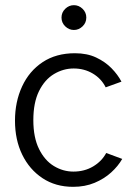

<svg xmlns="http://www.w3.org/2000/svg" viewBox="-20 -711 516 743"><path d="M263 12Q195 12 144.5 -21.5Q94 -55 66 -112.5Q38 -170 38 -244Q38 -317 65.5 -376.5Q93 -436 145 -470.5Q197 -505 270 -505Q317 -505 352 -488.5Q387 -472 411.5 -447Q436 -422 450 -395L389 -373Q372 -407 339 -426.5Q306 -446 265 -446Q225 -446 189 -424.5Q153 -403 131 -358.5Q109 -314 109 -246Q109 -179 131 -134.5Q153 -90 188.5 -68.5Q224 -47 264 -47Q307 -47 340.5 -67Q374 -87 391 -119L453 -96Q437 -68 410 -43.5Q383 -19 346 -3.5Q309 12 263 12ZM266 -595Q247 -595 232.5 -609Q218 -623 218 -643Q218 -663 232.5 -677Q247 -691 266 -691Q285 -691 299.5 -677Q314 -663 314 -643Q314 -623 299.5 -609Q285 -595 266 -595Z"/></svg>

Font: Atkinson Hyperlegible Next Light
Style: Regular
Weight: 300
Designer: Elliott Scott, Megan Eiswerth, Linus Boman, Theodore Petrosky, Letters from Sweden
Foundry: Applied Design Works, Letters from Sweden
Version: Version 2.001